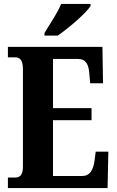

<svg xmlns="http://www.w3.org/2000/svg" viewBox="-20 -951 590 971"><path d="M205 -784V-771H272C329 -810 417 -886 438 -921V-931H289C272 -886 230 -827 205 -784ZM20 0H524L528 -184H464L458 -138C452 -94 436 -61 396 -61H248V-343H443V-404H248V-653H373C414 -653 429 -626 432 -576L436 -530H501L498 -714H20V-661H55C76 -661 96 -654 96 -600V-109C96 -69 83 -53 57 -53H20Z"/></svg>

Font: Noto Serif Tamil ExtraCondensed ExtraBold
Style: Regular
Weight: 800
Width: 2
Designer: Indian Type Foundry, Tom Grace, and the Monotype Design Team
Foundry: Monotype Imaging Inc.
Version: Version 2.004